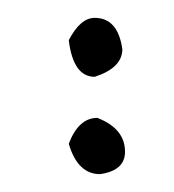

<svg xmlns="http://www.w3.org/2000/svg" viewBox="-20 -241 195 215"><path d="M86 -221Q112 -221 117 -186Q117 -165 86 -155Q62 -155 57 -196Q70 -221 86 -221ZM89 -109Q120 -97 120 -71Q120 -50 92 -46Q67 -46 57 -80Q68 -109 89 -109Z"/></svg>

Font: Just Me Again Down Here
Style: Regular
Weight: 400
Designer: Kimberly Geswein
Foundry: Kimberly Geswein
Version: Version 1.002 2007